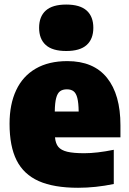

<svg xmlns="http://www.w3.org/2000/svg" viewBox="-20 -834 580 864"><path d="M522 -216H227.5Q230 -188 242.5 -173Q255 -158 282.5 -151.2Q310 -144.5 359.5 -144.5Q416 -144.5 492 -160V-6Q410 11 331.5 11Q222 11 154.2 -19.2Q86.5 -49.5 54.8 -112.5Q23 -175.5 23 -277Q23 -365 52.8 -428.2Q82.5 -491.5 140.8 -525.2Q199 -559 283 -559Q401 -559 461.5 -483.8Q522 -408.5 522 -270ZM226.5 -332H334Q333.5 -371 328 -392.8Q322.5 -414.5 311.2 -423.2Q300 -432 281 -432Q261.5 -432 250 -423.2Q238.5 -414.5 232.8 -393Q227 -371.5 226.5 -332ZM156 -709Q156 -759.5 186 -786.5Q216 -813.5 278 -813.5Q340 -813.5 370 -786.5Q400 -759.5 400 -709Q400 -658.5 370 -631.5Q340 -604.5 278 -604.5Q216 -604.5 186 -631.5Q156 -658.5 156 -709Z"/></svg>

Font: Encode Sans Semi Condensed Black
Style: Regular
Weight: 900
Width: 4
Designer: Multiple Designers
Foundry: Impallari Type
Version: Version 2.000